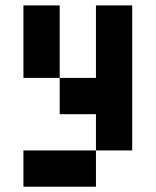

<svg xmlns="http://www.w3.org/2000/svg" viewBox="-20 -704 587 724"><path d="M68.4 -683.6H205.1V-410.2H68.4ZM68.4 0V-136.7H341.8V0ZM341.8 -683.6H478.5V-136.7H341.8V-273.4H205.1V-410.2H341.8Z"/></svg>

Font: DatCub
Style: Bold
Weight: 700
Designer: GGBot
Version: 1.00